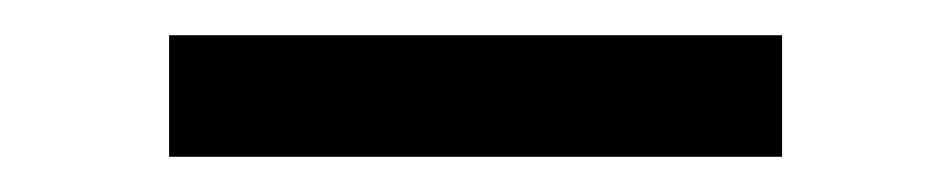

<svg xmlns="http://www.w3.org/2000/svg" viewBox="-20 -712 540 109"><path d="M76 -623V-692H424V-623Z"/></svg>

Font: Nunito Sans 10pt SemiExpanded Medium
Style: Regular
Weight: 500
Width: 6
Designer: Vernon Adams
Foundry: Vernon Adams
Version: Version 3.101;gftools[0.9.27]